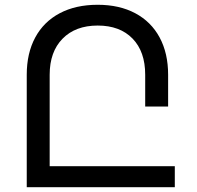

<svg xmlns="http://www.w3.org/2000/svg" viewBox="-20 -784 824 804"><path d="M712 -88V0H92V-471Q92 -561 127.5 -627Q163 -693 230 -728.5Q297 -764 389 -764Q480 -764 546.5 -728.5Q613 -693 648.5 -627Q684 -561 684 -471V-338H588V-471Q588 -568 535 -622.5Q482 -677 389 -677Q296 -677 242 -622Q188 -567 188 -471V-88Z"/></svg>

Font: Montserrat arm2
Style: Regular
Weight: 400
Designer: Julieta Ulanovsky
Foundry: Julieta Ulanovsky
Version: Version 6.000